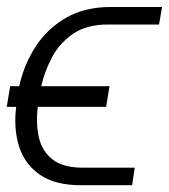

<svg xmlns="http://www.w3.org/2000/svg" viewBox="-27 -543 491 557"><path d="M215.9 -56.5H364L356.2 -5.7H207Q132.1 -5.7 88.2 -36.4Q44.4 -67.1 28.2 -118.6Q12.1 -170.1 19.9 -233H-7.5L2.5 -293H28.8Q42.6 -356.2 76.7 -408.4Q110.8 -460.6 165 -491.7Q219.1 -522.7 294 -522.7H443.2L434.3 -471.9H285.9Q225.1 -471.9 185.9 -445.5Q146.7 -419 124.5 -377.8Q102.3 -336.6 92.7 -293H290.8L280.9 -233H82.7Q76.7 -184.7 85.8 -144.5Q94.8 -104.4 125.7 -80.3Q156.6 -56.1 215.9 -56.5Z"/></svg>

Font: Inter Extra Light  BETA
Style: Italic
Weight: 200
Italic angle: 9.39999°
Designer: Rasmus Andersson
Foundry: rsms
Version: Version 3.011;git-f93a4a705